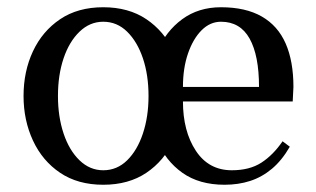

<svg xmlns="http://www.w3.org/2000/svg" viewBox="-20 -500 873 530"><path d="M265 10Q195 10 146 -23Q97 -56 71 -112Q45 -168 45 -235Q45 -303 71 -358.5Q97 -414 146 -447Q195 -480 265 -480Q335 -480 384 -447Q433 -414 459 -358.5Q485 -303 485 -235Q485 -168 459 -112Q433 -56 384 -23Q335 10 265 10ZM265 -30Q303 -30 331 -57.5Q359 -85 374.5 -131.5Q390 -178 390 -235Q390 -293 374.5 -339Q359 -385 331 -412.5Q303 -440 265 -440Q228 -440 199.5 -412.5Q171 -385 155.5 -339Q140 -293 140 -235Q140 -178 155.5 -131.5Q171 -85 199.5 -57.5Q228 -30 265 -30ZM600 10Q530 10 483.5 -23Q437 -56 413.5 -112Q390 -168 390 -235Q390 -303 414 -358.5Q438 -414 483 -447Q528 -480 590 -480Q658 -480 702.5 -454.5Q747 -429 768.5 -380Q790 -331 790 -260L788 -220H485Q485 -138 520.5 -84Q556 -30 620 -30Q669 -30 701.5 -51Q734 -72 760 -110L780 -95Q758 -57 730.5 -34Q703 -11 670.5 -0.5Q638 10 600 10ZM485 -260H695Q695 -347 669 -393.5Q643 -440 590 -440Q560 -440 536.5 -416.5Q513 -393 499 -352.5Q485 -312 485 -260Z"/></svg>

Font: El Messiri
Style: Regular
Weight: 400
Designer: Mohamed Gaber
Foundry: Kief Type Foundry
Version: Version 2.020